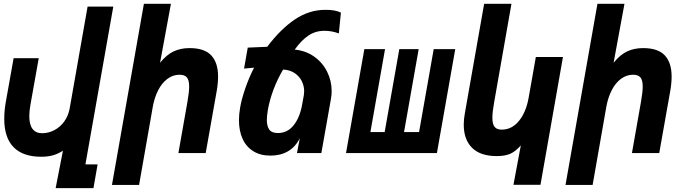

<svg xmlns="http://www.w3.org/2000/svg" viewBox="-20 -810 3640 1016"><path d="M198.5 19.5Q101.5 19.5 52 -31Q2.5 -81.5 2.5 -181Q2.5 -225.5 11 -272L52 -502H185L141 -255.5Q135 -222 135 -195.5Q135 -150.5 152.2 -127.8Q169.5 -105 203 -105Q236.5 -105 267.5 -121.2Q298.5 -137.5 320 -167.2Q341.5 -197 348.5 -235L443.5 -775H579.5L432 60H496.5L474.5 185.5H274.5L313 -12.5Q286.5 4.5 259.5 12Q232.5 19.5 198.5 19.5Z M741.5 -790H884.5L827 -478Q862 -521 899.2 -538.2Q936.5 -555.5 983 -555.5Q1062 -555.5 1098 -516.8Q1134 -478 1134 -405Q1134 -369 1126.5 -327L1068.5 0H924L972 -272Q981 -322.5 981 -352Q981 -386 969 -400.2Q957 -414.5 930 -414.5Q895.5 -414.5 866.5 -393.2Q837.5 -372 817.5 -333.5Q797.5 -295 788.5 -245L716 168.5H572.5Z M1244.5 -174Q1244.5 -205 1250.5 -239.5Q1258 -284.5 1278 -342.5Q1298 -400.5 1324.5 -452L1271.5 -447L1291 -558L1394 -562.5Q1465 -656.5 1540.5 -707.2Q1616 -758 1702 -758Q1727 -758 1746.8 -754.8Q1766.5 -751.5 1784 -743.5L1773 -633Q1736.5 -647 1697 -647Q1649.5 -647 1612.2 -622Q1575 -597 1539.5 -547.5Q1597.5 -542 1642 -510.8Q1686.5 -479.5 1710.8 -431Q1735 -382.5 1735 -328Q1735 -307 1731.5 -288L1680.5 0H1551.5L1566.5 -78.5Q1543 -32 1503.5 -9.2Q1464 13.5 1411.5 13.5Q1358 13.5 1320.5 -9.8Q1283 -33 1263.8 -75.2Q1244.5 -117.5 1244.5 -174ZM1578.5 -255 1588 -307.5Q1589.5 -317.5 1589.5 -327.5Q1589.5 -355 1577 -380.5Q1564.5 -406 1539.5 -423Q1514.5 -440 1478 -442Q1417.5 -338 1397.5 -229.5Q1392 -195.5 1392 -174.5Q1392 -142.5 1405 -124.2Q1418 -106 1450.5 -106Q1501 -106 1533.8 -147Q1566.5 -188 1578.5 -255Z M2292 0H1811L1908 -550H2017.5L1940 -111H2015.5L2093 -550H2195.5L2118 -111H2197.5L2275 -550H2389Z M2609 16Q2522 16 2478 -27.8Q2434 -71.5 2434 -150.5Q2434 -179.5 2440 -211.5L2542 -790H2686.5L2594.5 -266.5Q2585.5 -217 2585.5 -187Q2585.5 -153.5 2597.2 -138.8Q2609 -124 2635 -124Q2688.5 -124 2726.2 -170.2Q2764 -216.5 2777.5 -293.5L2815.5 -508.5H2959L2840 168H2697L2736 -40.5Q2708 -8.5 2680 3.8Q2652 16 2609 16Z M3141.5 -790H3284.5L3227 -478Q3262 -521 3299.2 -538.2Q3336.5 -555.5 3383 -555.5Q3462 -555.5 3498 -516.8Q3534 -478 3534 -405Q3534 -369 3526.5 -327L3468.5 0H3324L3372 -272Q3381 -322.5 3381 -352Q3381 -386 3369 -400.2Q3357 -414.5 3330 -414.5Q3295.5 -414.5 3266.5 -393.2Q3237.5 -372 3217.5 -333.5Q3197.5 -295 3188.5 -245L3116 168.5H2972.5Z"/></svg>

Font: JuliaMono ExtraBold
Style: Italic
Weight: 800
Italic angle: -9°
Monospace: yes
Designer: cormullion
Foundry: corm
Version: Version 0.057; ttfautohint (v1.8.4)